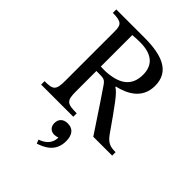

<svg xmlns="http://www.w3.org/2000/svg" viewBox="-261 -783 1187 1187"><g transform="rotate(45 332.0 -190.0)"><path d="M547 -493C547 -620 439 -657 289 -657H43V-627C123 -627 132 -608 132 -553V-124C132 -40 118 -30 43 -30V0H324V-30C238 -30 225 -41 225 -124V-301H253C289 -301 300 -298 320 -268C361 -208 390 -165 499 0H664V-30C618 -30 593 -37 561 -81C451 -238 412 -294 378 -314V-318C459 -337 547 -381 547 -493ZM225 -615C246 -617 269 -618 291 -618C399 -618 446 -569 446 -489C446 -383 373 -344 263 -339L225 -340ZM282 277C323 263 400 235 400 138C400 86 378 53 330 53C288 53 269 78 269 110C269 143 290 162 319 162C329 162 339 160 350 156C350 214 308 239 272 252Z"/></g></svg>

Font: STIX Two Math
Style: Regular
Weight: 400
Designer: Ross Mills, John Hudson & Paul Hanslow, Tiro Typeworks Ltd; with portions MicroPress Inc., with additions and correction
Foundry: Tiro Typeworks Ltd
Version: Version 2.02 b142